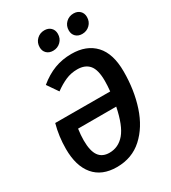

<svg xmlns="http://www.w3.org/2000/svg" viewBox="-219 -1017 1017 1142"><g transform="rotate(-30 289.5 -446.5)"><path d="M559 -459Q559 -331 523.5 -223.5Q488 -116 416.5 -51Q345 14 241 14Q139 14 85 -50Q31 -114 31 -231Q31 -317 53 -397L430 -396Q434 -433 434 -467Q434 -543 406.5 -575.5Q379 -608 325 -608Q282 -608 244.5 -591.5Q207 -575 169 -547L118 -621Q170 -664 224 -684.5Q278 -705 341 -705Q444 -705 501.5 -643.5Q559 -582 559 -459ZM416 -300H154Q148 -258 148 -222Q148 -150 172 -116Q196 -82 245 -82Q307 -82 349.5 -132Q392 -182 416 -300ZM198 -833Q198 -865 219.5 -886Q241 -907 272 -907Q299 -907 315.5 -891Q332 -875 332 -849Q332 -817 310.5 -796Q289 -775 258 -775Q231 -775 214.5 -791Q198 -807 198 -833ZM398 -833Q398 -865 419.5 -886Q441 -907 472 -907Q499 -907 515.5 -891Q532 -875 532 -849Q532 -817 510.5 -796Q489 -775 458 -775Q431 -775 414.5 -791Q398 -807 398 -833Z"/></g></svg>

Font: Fira Sans Condensed Medium
Style: Italic
Weight: 500
Width: 3
Italic angle: -8°
Designer: bBox Type GmbH & Carrois Corporate GbR & Edenspiekermann AG
Foundry: bBox Type GmbH & Carrois Corporate GbR & Edenspiekermann AG
Version: Version 4.301